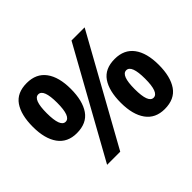

<svg xmlns="http://www.w3.org/2000/svg" viewBox="-155 -963 1212 1212"><g transform="rotate(-45 450.5 -357.5)"><path d="M199.2 -724.1Q283.2 -724.1 326.7 -665.5Q370.1 -606.9 370.1 -501Q370.1 -395 329.1 -335.4Q288.1 -275.9 199.2 -275.9Q116.7 -275.9 73.7 -335.4Q30.8 -395 30.8 -501Q30.8 -606.9 71 -665.5Q111.3 -724.1 199.2 -724.1ZM706.1 -713.9 310.1 0H192.9L588.9 -713.9ZM200.2 -622.1Q153.8 -622.1 153.8 -500Q153.8 -377 200.2 -377Q247.1 -377 247.1 -500Q247.1 -622.1 200.2 -622.1ZM699.2 -439Q783.2 -439 826.7 -380.4Q870.1 -321.8 870.1 -215.8Q870.1 -110.4 829.1 -50.8Q788.1 8.8 699.2 8.8Q616.7 8.8 573.7 -50.8Q530.8 -110.4 530.8 -215.8Q530.8 -321.8 571 -380.4Q611.3 -439 699.2 -439ZM700.2 -336.9Q653.8 -336.9 653.8 -214.8Q653.8 -91.8 700.2 -91.8Q747.1 -91.8 747.1 -214.8Q747.1 -336.9 700.2 -336.9Z"/></g></svg>

Font: Open Sans
Style: Bold
Weight: 700
Designer: Monotype Design Team
Foundry: Monotype Imaging Inc.
Version: Version 3.000; ttfautohint (v1.8.4)